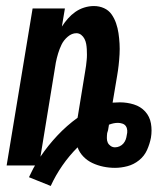

<svg xmlns="http://www.w3.org/2000/svg" viewBox="-20 -548 540 636"><path d="M148 68 76 39Q81 29 85.5 19.5Q90 10 96 0H2L88 -520H195L185 -460Q194 -474 205 -486.5Q216 -499 229.5 -508.5Q243 -518 259 -523Q275 -528 291 -528Q309 -528 324.5 -521Q340 -514 349.5 -500.5Q359 -487 364.5 -471Q370 -455 372.5 -438Q375 -421 376 -403.5Q377 -386 376 -368Q375 -350 373 -332Q371 -314 368 -297L353 -208Q359 -208 365 -208.5Q371 -209 377 -209Q401 -209 423.5 -202Q446 -195 461 -178.5Q476 -162 480 -139Q484 -116 480 -92Q476 -71 467 -51Q458 -31 440.5 -17Q423 -3 402 2.5Q381 8 361 8Q341 8 322 4Q303 0 286 -8Q269 -16 256 -29.5Q243 -43 237 -60Q209 -32 186.5 0.5Q164 33 148 68ZM114 -29Q139 -66 170 -99Q201 -132 237 -158L262 -311Q264 -321 265 -330Q266 -339 267 -348Q268 -357 268 -366.5Q268 -376 267.5 -385Q267 -394 265.5 -402.5Q264 -411 260 -419Q256 -427 249 -432.5Q242 -438 233 -438Q218 -438 204.5 -426.5Q191 -415 184 -400.5Q177 -386 172.5 -371Q168 -356 165 -341ZM361 -60Q369 -60 376.5 -63.5Q384 -67 389 -73Q394 -79 396.5 -86Q399 -93 400 -101Q402 -108 401.5 -116Q401 -124 397 -130Q393 -136 385.5 -138.5Q378 -141 371 -141Q363 -141 356 -139.5Q349 -138 341 -135L338 -117Q337 -115 336.5 -112Q336 -109 335 -107Q334 -99 334 -90.5Q334 -82 337 -75.5Q340 -69 346.5 -64.5Q353 -60 361 -60Z"/></svg>

Font: Iosevka Curly Extrabold
Style: Italic
Weight: 800
Italic angle: -9°
Monospace: yes
Designer: Belleve Invis
Foundry: Belleve Invis
Version: Version 22.1.2; ttfautohint (v1.8.4)